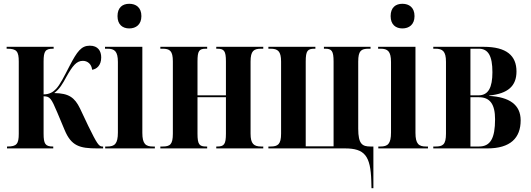

<svg xmlns="http://www.w3.org/2000/svg" viewBox="-20 -783 2800 1013"><path d="M17 0H261V-10H259C219 -10 210 -24 210 -78V-275C244 -275 251 -263 282 -190L321 -97C356 -13 400 0 493 0H524V-10H520C502 -10 492 -24 446 -118L402 -211C374 -268 344 -291 266 -292C295 -314 310 -340 331 -379C362 -434 383 -462 417 -462C442 -462 463 -445 466 -415C489 -418 514 -437 514 -480C514 -514 497 -542 454 -542C409 -542 387 -512 347 -435C318 -379 298 -338 276 -314C260 -297 240 -285 210 -285V-458C210 -513 219 -526 260 -526H263V-536H15V-526H18C68 -526 79 -512 79 -458V-77C79 -24 68 -10 20 -10H17Z M662 -633C697 -633 726 -653 726 -698C726 -744 697 -763 662 -763C627 -763 600 -744 600 -698C600 -653 627 -633 662 -633ZM535 0H797V-10H787C749 -10 731 -23 731 -82V-536H534V-526H547C584 -526 602 -513 602 -456V-84C602 -24 585 -10 546 -10H535Z M826 0H1073V-10H1068C1032 -10 1022 -20 1022 -78V-270H1172V-78C1172 -21 1162 -10 1126 -10H1121V0H1369V-10H1359C1319 -10 1302 -24 1302 -78V-458C1302 -515 1319 -526 1358 -526H1369V-536H1121V-526H1126C1162 -526 1172 -515 1172 -459V-280H1022V-458C1022 -515 1030 -526 1067 -526H1073V-536H826V-526H837C876 -526 892 -515 892 -459V-78C892 -20 877 -10 837 -10H826Z M1939 172 1940 210H1950V-10H1935C1892 -10 1870 -22 1870 -104V-458C1870 -515 1885 -526 1925 -526H1935V-536H1689V-526H1695C1730 -526 1740 -515 1740 -458V-11H1593V-458C1593 -516 1603 -526 1640 -526H1644V-536H1396V-526H1407C1446 -526 1463 -513 1463 -458V-78C1463 -21 1446 -10 1407 -10H1396V0H1800C1904 0 1935 39 1939 172Z M2103 -633C2138 -633 2167 -653 2167 -698C2167 -744 2138 -763 2103 -763C2068 -763 2041 -744 2041 -698C2041 -653 2068 -633 2103 -633ZM1976 0H2238V-10H2228C2190 -10 2172 -23 2172 -82V-536H1975V-526H1988C2025 -526 2043 -513 2043 -456V-84C2043 -24 2026 -10 1987 -10H1976Z M2266 0H2551C2673 0 2727 -55 2727 -148C2727 -231 2667 -271 2561 -277V-279C2660 -289 2705 -329 2705 -406C2705 -489 2653 -536 2532 -536H2266V-526H2277C2315 -526 2333 -513 2333 -457V-78C2333 -19 2316 -10 2277 -10H2266ZM2505 -280H2462V-526H2506C2556 -526 2578 -488 2578 -402C2578 -322 2557 -280 2505 -280ZM2507 -10H2462V-270H2507C2565 -270 2592 -233 2592 -154C2592 -54 2568 -10 2507 -10Z"/></svg>

Font: Noto Serif Display ExtraCondensed
Style: Bold
Weight: 700
Width: 2
Designer: Monotype Design Team
Foundry: Monotype Imaging Inc.
Version: Version 2.009